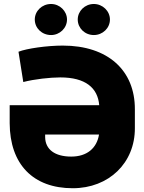

<svg xmlns="http://www.w3.org/2000/svg" viewBox="-20 -949 736 978"><path d="M299.8 -716.8C219.7 -716.8 116.2 -702.1 74.2 -685.5L98.6 -531.2C155.3 -545.9 235.4 -554.7 287.1 -554.7C415 -554.7 478 -502 485.4 -413.1H29.3V-321.3C30.3 -112.3 148.4 9.8 350.6 9.8C534.2 9.8 668 -119.1 667 -296.9V-391.6C668 -590.8 529.3 -716.8 299.8 -716.8ZM240.2 -770.5C284.2 -770.5 321.3 -805.7 321.3 -849.6C321.3 -892.6 284.2 -928.7 240.2 -928.7C193.4 -928.7 157.2 -892.6 157.2 -849.6C157.2 -805.7 193.4 -770.5 240.2 -770.5ZM458 -770.5C502.9 -770.5 540 -805.7 540 -849.6C540 -892.6 502.9 -928.7 458 -928.7C412.1 -928.7 376 -892.6 376 -849.6C376 -805.7 412.1 -770.5 458 -770.5ZM210 -250V-263.7H484.4C473.1 -194.3 423.3 -151.4 342.8 -151.4C259.8 -151.4 210.9 -187.5 210 -250Z"/></svg>

Font: Pretendard Black
Style: Regular
Weight: 900
Designer: Base glyphs from Inter by Rasmus Andersson; Hangeul glyphs from Noto Sans CJK(Source Han Sans) by Jang Soo-young and Kan
Foundry: Kil Hyung-jin
Version: Version 1.309;Glyphs 3.2 (3225)